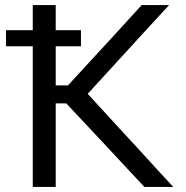

<svg xmlns="http://www.w3.org/2000/svg" viewBox="-20 -733 730 753"><path d="M108.5 0V-551.5H3.5V-614.5H108.5V-713H198.5V-614.5H297.5V-551.5H198.5V-398H246.5L362 -523.5Q402.5 -568 443 -611.5Q483 -655 535.5 -713H643Q589.5 -655 538.5 -599.5Q487.5 -544 437 -488.5L324 -365L445.5 -232.5Q479.5 -195.5 518.5 -153.5Q557 -111 594 -70.8Q631 -30.5 659.5 0H546Q498 -51 456.5 -96Q415 -140.5 375.5 -183L240 -327.5H198.5V0Z"/></svg>

Font: Heraclito
Style: Regular
Weight: 400
Designer: Kostas Bartsokas (font) & Cristiano Sobral (main changes)
Foundry: Kostas Bartsokas (font) & Cristiano Sobral (main changes)
Version: Version 1.00;July 8, 2020;FontCreator 13.0.0.2655 64-bit